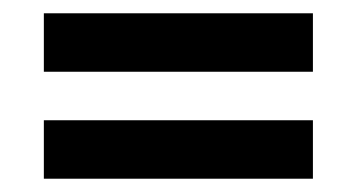

<svg xmlns="http://www.w3.org/2000/svg" viewBox="-20 -515 537 289"><path d="M46 -407V-495H451V-407ZM46 -246V-334H451V-246Z"/></svg>

Font: Big Shoulders Text
Style: Bold
Weight: 700
Designer: Patric King
Foundry: XO Type Co
Version: Version 1.000; ttfautohint (v1.8.2)